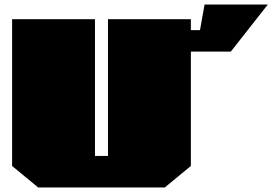

<svg xmlns="http://www.w3.org/2000/svg" viewBox="-20 -821 1193 841"><path d="M147 0 33 -94V-737H396V-138H453V-737H816V-689H856L876 -801H1153L991 -595H816V-94L702 0Z"/></svg>

Font: Tomorrow Black
Style: Regular
Weight: 900
Designer: Tony de Marco, Monica Rizzolli
Foundry: Just in Type
Version: Version 2.002